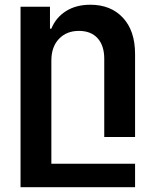

<svg xmlns="http://www.w3.org/2000/svg" viewBox="-20 -573 651 803"><path d="M194.8 -319.8V111.8H544.9V210H65.9V-544.9H189V-453.1H194.8Q213.9 -500 256.1 -526.6Q298.3 -553.2 357.9 -553.2Q443.4 -553.2 494.1 -498.8Q544.9 -444.3 544.9 -347.2V0H416V-327.1Q416 -382.3 388.2 -413.1Q360.4 -443.8 310.1 -443.8Q258.3 -443.8 226.6 -410.4Q194.8 -377 194.8 -319.8Z"/></svg>

Font: Telcell.Market SemBd
Style: Regular
Weight: 600
Designer: Rasmus Andersson, Sedrak Mkrtchyan
Version: Version 3.019;git-0a5106e0b